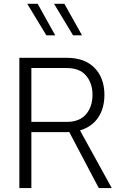

<svg xmlns="http://www.w3.org/2000/svg" viewBox="-20 -963 608 983"><path d="M172.9 -943.4H119.6L217.3 -782.2H262.7ZM309.6 -943.4H256.8L354 -782.2H399.9ZM140.6 -286.6H322.3C326.7 -286.6 330.6 -286.6 334.5 -287.1L485.8 0H552.2L389.6 -295.4C469.7 -318.8 514.6 -384.8 514.6 -477.1C514.6 -535.2 497.6 -581.1 463.9 -615.7C430.2 -649.9 382.8 -667 322.3 -667H79.1V0H140.6ZM321.3 -614.7C365.2 -614.7 398.4 -602.1 420.4 -576.2C442.4 -550.3 453.6 -517.6 453.6 -477.5C453.6 -437 442.4 -403.8 420.4 -377.9C398.4 -352.1 365.2 -338.9 321.3 -338.9H140.6V-614.7Z"/></svg>

Font: Estedad Light
Style: Regular
Weight: 300
Designer: Amin Abedi
Version: Version 7.3